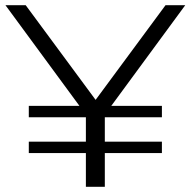

<svg xmlns="http://www.w3.org/2000/svg" viewBox="-20 -720 735 740"><path d="M311 0V-304L328 -255L1 -700H79L370 -306H327L618 -700H694L367 -255L384 -304V0ZM91 -130V-174H604V-130ZM91 -268V-312H604V-268Z"/></svg>

Font: MOST Montserrat
Style: Regular
Weight: 400
Designer: Julieta Ulanovsky
Foundry: Julieta Ulanovsky
Version: Version 8.000;March 11, 2024;FontCreator 15.0.0.2926 64-bit